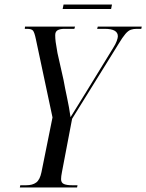

<svg xmlns="http://www.w3.org/2000/svg" viewBox="-20 -832 649 852"><path d="M68 0 70 -10H97Q124 -10 140.5 -22Q157 -34 164 -68L213 -311L139 -659Q133 -688 126.5 -696Q120 -704 100 -704H90L91 -714H313L310 -704H266Q247 -704 236 -698Q225 -692 225 -676Q225 -662 227 -646Q229 -630 235 -597L262 -477Q268 -443 277.5 -399Q287 -355 293 -312Q308 -336 325 -363.5Q342 -391 363 -425L482 -619Q493 -636 498 -650Q503 -664 503 -671Q503 -704 445 -704H411L414 -714H609L607 -704H586Q572 -704 560.5 -700Q549 -696 536.5 -681.5Q524 -667 506 -637L300 -305L255 -69Q251 -49 251 -37Q251 -21 263.5 -15.5Q276 -10 299 -10H324L322 0ZM258 -792 262 -812H477L473 -792Z"/></svg>

Font: Noto Serif Display ExtraCondensed
Style: Italic
Weight: 400
Width: 2
Italic angle: -12°
Designer: Monotype Design Team
Foundry: Monotype Imaging Inc.
Version: Version 2.009